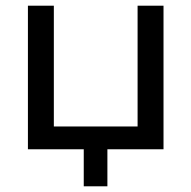

<svg xmlns="http://www.w3.org/2000/svg" viewBox="-20 -524 672 674"><path d="M78 0H274V130H357V0H554V-504H463V-80H169V-504H78Z"/></svg>

Font: Hibana 45 SubMedium
Style: Regular
Weight: 500
Width: 6
Designer: pygmalion
Foundry: ybstudio
Version: Version 2021.007;FEAKit 1.0